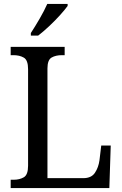

<svg xmlns="http://www.w3.org/2000/svg" viewBox="-20 -951 617 971"><path d="M34 0V-42H50Q79 -42 100.5 -54.5Q122 -67 122 -113V-601Q122 -647 100.5 -659.5Q79 -672 48 -672H34V-714H307V-672H293Q262 -672 241 -660Q220 -648 220 -605V-50H401Q442 -50 460 -77Q478 -104 483 -140L492 -215H540L533 0ZM136 -784Q157 -816 180.5 -856.5Q204 -897 219 -931H322V-921Q310 -904 284.5 -875.5Q259 -847 228.5 -818.5Q198 -790 173 -771H136Z"/></svg>

Font: Noto Serif Myanmar SemiCondensed
Style: Regular
Weight: 400
Width: 4
Designer: Ben Mitchell and the Monotype Design Team
Foundry: Monotype Imaging Inc.
Version: Version 2.106; ttfautohint (v1.8.4.7-5d5b)